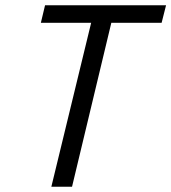

<svg xmlns="http://www.w3.org/2000/svg" viewBox="-20 -713 654 733"><path d="M176 0 328 -626H136L152 -693H614L597 -626H405L255 0Z"/></svg>

Font: Ubuntu Sans Mono
Style: Italic
Weight: 400
Italic angle: -13.5°
Monospace: yes
Designer: Dalton Maag Ltd
Foundry: Dalton Maag Ltd
Version: Version 1.006